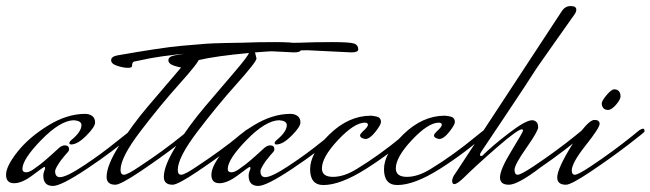

<svg xmlns="http://www.w3.org/2000/svg" viewBox="-20 -597 2148 634"><path d="M215 -120Q209 -120 209 -124.5Q209 -129 216 -135Q249 -162 249 -184Q249 -198 224 -200Q179 -199 116.5 -135Q54 -71 54 -39Q54 -28 66.5 -28Q79 -28 100 -45Q119 -57 171 -105Q183 -117 194 -117Q208 -117 208 -104Q208 -99 205 -96Q202 -93 194 -83.5Q186 -74 180 -66Q162 -40 162 -32Q162 -12 178 -12Q199 -12 257 -50.5Q315 -89 363 -128L411 -166Q418 -171 424 -171Q430 -171 430 -164V-162Q353 -97 267.5 -40Q182 17 155 17Q123 17 123 -17Q123 -25 126 -32Q129 -39 129 -42Q129 -45 127 -46Q124 -46 88.5 -19Q53 8 26.5 8Q0 8 0 -20Q0 -48 37.5 -95.5Q75 -143 138 -182Q201 -221 261 -221Q275 -221 284.5 -214Q294 -207 294 -192.5Q294 -178 265 -149Q236 -120 215 -120Z M951 -424 808 -431Q720 -431 633 -424L638 -404Q638 -393 573 -320.5Q508 -248 443 -162.5Q378 -77 378 -36Q378 -20 389.5 -20Q401 -20 442 -48Q518 -98 581 -149L603 -167Q610 -172 615 -172Q620 -172 620 -166V-163Q624 -163 566.5 -119Q509 -75 443.5 -31Q378 13 361 13Q332 13 332 -13Q332 -51 374.5 -118Q417 -185 467.5 -244.5Q518 -304 563.5 -357Q609 -410 613 -422Q503 -412 444 -398L424 -394Q416 -393 416 -379Q416 -373 402 -373Q388 -373 367.5 -379.5Q347 -386 347 -398Q347 -410 367 -414Q515 -440 577 -445.5Q639 -451 659.5 -452.5Q680 -454 723.5 -455Q767 -456 782 -456Q827 -458 887.5 -458Q948 -458 961 -453Q974 -448 974 -434Q974 -424 951 -424Z M1140 -424 997 -431Q909 -431 822 -424L827 -404Q827 -393 762 -320.5Q697 -248 632 -162.5Q567 -77 567 -36Q567 -20 578.5 -20Q590 -20 631 -48Q707 -98 770 -149L792 -167Q799 -172 804 -172Q809 -172 809 -166V-163Q813 -163 755.5 -119Q698 -75 632.5 -31Q567 13 550 13Q521 13 521 -13Q521 -51 563.5 -118Q606 -185 656.5 -244.5Q707 -304 752.5 -357Q798 -410 802 -422Q692 -412 633 -398L613 -394Q605 -393 605 -379Q605 -373 591 -373Q577 -373 556.5 -379.5Q536 -386 536 -398Q536 -410 556 -414Q704 -440 766 -445.5Q828 -451 848.5 -452.5Q869 -454 912.5 -455Q956 -456 971 -456Q1016 -458 1076.5 -458Q1137 -458 1150 -453Q1163 -448 1163 -434Q1163 -424 1140 -424Z M893 -120Q887 -120 887 -124.5Q887 -129 894 -135Q927 -162 927 -184Q927 -198 902 -200Q857 -199 794.5 -135Q732 -71 732 -39Q732 -28 744.5 -28Q757 -28 778 -45Q797 -57 849 -105Q861 -117 872 -117Q886 -117 886 -104Q886 -99 883 -96Q880 -93 872 -83.5Q864 -74 858 -66Q840 -40 840 -32Q840 -12 856 -12Q877 -12 935 -50.5Q993 -89 1041 -128L1089 -166Q1096 -171 1102 -171Q1108 -171 1108 -164V-162Q1031 -97 945.5 -40Q860 17 833 17Q801 17 801 -17Q801 -25 804 -32Q807 -39 807 -42Q807 -45 805 -46Q802 -46 766.5 -19Q731 8 704.5 8Q678 8 678 -20Q678 -48 715.5 -95.5Q753 -143 816 -182Q879 -221 939 -221Q953 -221 962.5 -214Q972 -207 972 -192.5Q972 -178 943 -149Q914 -120 893 -120Z M1332 -166Q1340 -171 1345.5 -171Q1351 -171 1351 -164V-162Q1272 -92 1188 -39Q1104 14 1048 14Q1004 14 1004 -38.5Q1004 -91 1067.5 -153Q1131 -215 1205 -215Q1227 -213 1232.5 -208Q1238 -203 1238 -194Q1238 -185 1219.5 -161.5Q1201 -138 1186 -138Q1169 -141 1169 -150Q1169 -154 1178 -163Q1195 -178 1195 -185Q1195 -192 1184 -192Q1149 -191 1096 -134.5Q1043 -78 1043 -41Q1043 -13 1079.5 -13Q1116 -13 1158 -39Q1232 -84 1307 -146Z M1576 -166Q1584 -171 1589.5 -171Q1595 -171 1595 -164V-162Q1516 -92 1432 -39Q1348 14 1292 14Q1248 14 1248 -38.5Q1248 -91 1311.5 -153Q1375 -215 1449 -215Q1471 -213 1476.5 -208Q1482 -203 1482 -194Q1482 -185 1463.5 -161.5Q1445 -138 1430 -138Q1413 -141 1413 -150Q1413 -154 1422 -163Q1439 -178 1439 -185Q1439 -192 1428 -192Q1393 -191 1340 -134.5Q1287 -78 1287 -41Q1287 -13 1323.5 -13Q1360 -13 1402 -39Q1476 -84 1551 -146Z M1902 -167Q1909 -172 1915 -172Q1921 -172 1921 -166V-163Q1842 -97 1766 -45Q1690 13 1660.5 13Q1631 13 1631 -11Q1631 -37 1669 -99Q1707 -161 1707 -165.5Q1707 -170 1703 -170Q1690 -170 1623.5 -112.5Q1557 -55 1507 -6Q1488 11 1480.5 11Q1473 11 1473 0Q1473 -11 1486 -28L1835 -560Q1846 -577 1864.5 -577Q1883 -577 1883 -565Q1883 -558 1877.5 -550Q1872 -542 1810 -454.5Q1748 -367 1738.5 -351Q1729 -335 1651.5 -219Q1574 -103 1569.5 -96.5Q1565 -90 1565 -86Q1565 -82 1568.5 -82Q1572 -82 1573 -83Q1605 -115 1660.5 -157.5Q1716 -200 1737 -200Q1745 -200 1751 -194.5Q1757 -189 1757 -176.5Q1757 -164 1718 -108.5Q1679 -53 1679 -36.5Q1679 -20 1689.5 -20Q1700 -20 1742 -48Q1817 -98 1880 -149Z M2008.5 -302Q2018 -302 2023.5 -296Q2029 -290 2029 -279Q2029 -268 2014 -251Q1999 -234 1988 -234Q1977 -234 1972 -240.5Q1967 -247 1967 -255.5Q1967 -264 1983 -283Q1999 -302 2008.5 -302ZM2091 -167Q2099 -172 2103.5 -172Q2108 -172 2108 -166V-163Q2112 -163 2054.5 -119Q1997 -75 1931.5 -31Q1866 13 1849 13Q1820 13 1820 -11Q1820 -40 1870 -120.5Q1920 -201 1943 -201Q1960 -201 1960 -188Q1960 -175 1914 -117Q1868 -59 1868 -34Q1868 -20 1878.5 -20Q1889 -20 1931 -48Q2006 -98 2069 -149Z"/></svg>

Font: Mrs Saint Delafield
Style: Regular
Weight: 400
Designer: Alejandro Paul
Foundry: Alejandro Paul
Version: Version 1.001